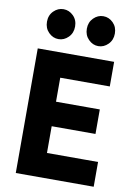

<svg xmlns="http://www.w3.org/2000/svg" viewBox="-103 -1038 768 1103"><g transform="rotate(10 280.5 -487.0)"><path d="M69 0V-727H514.5V-583.5H177L225.5 -620.5V-412L177 -443.5H481V-300.5H182L225.5 -331.5V-107L177 -144.5H523.5V0ZM176.5 -800Q144 -800 119.2 -824.8Q94.5 -849.5 94.5 -887.5Q94.5 -925.5 119.2 -950Q144 -974.5 176.5 -974.5Q209 -974.5 233.8 -950Q258.5 -925.5 258.5 -887.5Q258.5 -849.5 233.8 -824.8Q209 -800 176.5 -800ZM408.5 -800Q376.5 -800 351.8 -824.8Q327 -849.5 327 -887.5Q327 -925.5 351.8 -950Q376.5 -974.5 408.5 -974.5Q441.5 -974.5 466 -950Q490.5 -925.5 490.5 -887.5Q490.5 -849.5 465.8 -824.8Q441 -800 408.5 -800Z"/></g></svg>

Font: Spline Sans
Style: Regular
Weight: 400
Designer: Eben Sorkin, Mirko Velimirovic
Foundry: Sorkin Type
Version: Version 1.001